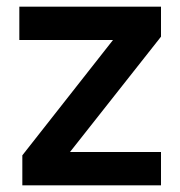

<svg xmlns="http://www.w3.org/2000/svg" viewBox="-20 -556 541 576"><path d="M47 0V-90L319 -436H38V-536H463V-446L190 -100H463V0Z"/></svg>

Font: Exo Thin SemiBold
Style: Regular
Weight: 600
Version: Version 2.000